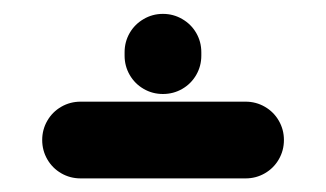

<svg xmlns="http://www.w3.org/2000/svg" viewBox="-20 -462 472 278"><path d="M215.9 -441.9Q231.1 -441.9 243.9 -434.4Q256.7 -427 264.1 -414.3Q271.5 -401.5 271.5 -386.3V-381.5Q271.5 -366.3 264.1 -353.5Q256.7 -340.7 243.9 -333.3Q231.1 -325.9 215.9 -325.9Q200.7 -325.9 188 -333.3Q175.2 -340.7 167.8 -353.5Q160.4 -366.3 160.4 -381.5V-386.3Q160.4 -401.5 167.8 -414.3Q175.2 -427 188 -434.4Q200.7 -441.9 215.9 -441.9ZM41.1 -259.3Q41.1 -274.4 48.5 -287.2Q55.9 -300 68.7 -307.4Q81.5 -314.8 96.7 -314.8H335.6Q350.7 -314.8 363.5 -307.4Q376.3 -300 383.7 -287.2Q391.1 -274.4 391.1 -259.3Q391.1 -244.1 383.7 -231.3Q376.3 -218.5 363.5 -211.1Q350.7 -203.7 335.6 -203.7H96.7Q81.5 -203.7 68.7 -211.1Q55.9 -218.5 48.5 -231.3Q41.1 -244.1 41.1 -259.3Z"/></svg>

Font: 26F Galaxy Hebrew Black
Style: Regular
Weight: 900
Designer: C₂₉H₂₅N₃O₅
Version: Version 1.000